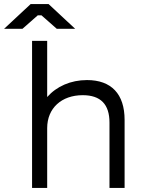

<svg xmlns="http://www.w3.org/2000/svg" viewBox="-67 -920 710 940"><path d="M301 -779 171 -900H83L-47 -779H43L118 -845H136L211 -779ZM90 0H164V-293C164 -390 234 -454 338 -454C426 -454 469 -409 469 -320V0H543V-333C543 -460 478 -528 359 -528C279 -528 210 -497 164 -445V-720H90Z"/></svg>

Font: Fixel Display Regular
Style: Regular
Weight: 400
Designer: AlfaBravo + MacPaw
Foundry: Kyrylo Tkachov, Marchela Mozhyna, Serhii Makarenko, Maria Weinstein, Zakhar Kryvoshyya
Version: Version 1.211